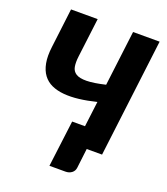

<svg xmlns="http://www.w3.org/2000/svg" viewBox="-159 -837 964 1111"><g transform="rotate(20 323.0 -281.5)"><path d="M541 0H446.5L432 121Q429.5 141 413.8 153Q398 165 375.5 165H277L313 -120.5H392L411.5 -277Q355 -263 304.8 -257Q254.5 -251 212.5 -254.8Q170.5 -258.5 138 -273.2Q105.5 -288 84.8 -315.8Q64 -343.5 56 -385.8Q48 -428 55.5 -486.5L85 -728H249L219 -486Q214.5 -449.5 219.2 -423.2Q224 -397 245.5 -383.5Q267 -370 310 -370.5Q353 -371 425 -388L467 -728H630.5Z"/></g></svg>

Font: Lato Black
Style: Italic
Weight: 900
Italic angle: -7°
Designer: Lukasz Dziedzic
Foundry: tyPoland Lukasz Dziedzic
Version: Version 2.007; 2014-02-27